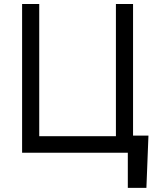

<svg xmlns="http://www.w3.org/2000/svg" viewBox="-20 -747 791 939"><path d="M696 171.9H605.1V0H88.1V-727.3H171.9V-81H546.9V-727.3H630.7V-83.8H706Z"/></svg>

Font: Linik Sans
Style: Regular
Weight: 400
Designer: Rasmus Andersson (font), Marc Monis (original base), Kil Hyung-jin (Pretendard portions), Cristiano Sobral (main changes
Foundry: rsms
Version: Version 3.018;May 31, 2022;FontCreator 14.0.0.2814 64-bit; t